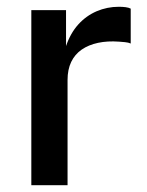

<svg xmlns="http://www.w3.org/2000/svg" viewBox="-20 -547 433 567"><path d="M72.5 0V-517H175V-411Q188 -449 211.2 -474.8Q234.5 -500.5 265.5 -513.8Q296.5 -527 331 -527Q341.5 -527 351 -525.8Q360.5 -524.5 366 -521.5V-418.5Q359.5 -421.5 349.2 -422.5Q339 -423.5 331.5 -424Q297.5 -426.5 269.5 -420.5Q241.5 -414.5 221.2 -400.5Q201 -386.5 190.2 -364Q179.5 -341.5 179.5 -311V0Z"/></svg>

Font: Public Sans Medium
Style: Regular
Weight: 500
Designer: The Public Sans Project Authors: Dan O. Williams and USWDS (Libre Franklin designed by Pablo Impallari and Rodrigo Fuenz
Version: Version 1.007